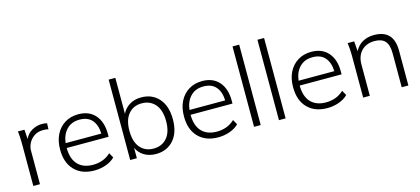

<svg xmlns="http://www.w3.org/2000/svg" viewBox="-60 -1213 3715 1698"><g transform="rotate(-15 1798.0 -364.0)"><path d="M82 0V-384Q82 -412 80.5 -442.5Q79 -473 75 -501H135L141 -414Q162 -462 206 -486Q250 -510 297 -510Q310 -510 321.5 -508.5Q333 -507 343 -504L341 -449Q330 -453 317.5 -454Q305 -455 291 -455Q245 -455 212 -433Q179 -411 161 -377Q143 -343 143 -308V0Z M641 8Q527 8 460.5 -59.5Q394 -127 394 -249Q394 -328 423.5 -386.5Q453 -445 506 -477.5Q559 -510 629 -510Q728 -510 783 -447Q838 -384 838 -276V-248H454Q455 -147 504 -95.5Q553 -44 642 -44Q687 -44 727.5 -58Q768 -72 805 -106L830 -61Q798 -28 747 -10Q696 8 641 8ZM628 -461Q554 -461 509.5 -415Q465 -369 456 -292H783Q780 -372 741 -416.5Q702 -461 628 -461Z M1205 8Q1144 8 1098.5 -19Q1053 -46 1030 -95V0H969V-736H1030V-407Q1053 -455 1098.5 -482.5Q1144 -510 1205 -510Q1306 -510 1366.5 -441Q1427 -372 1427 -250Q1427 -129 1366 -60.5Q1305 8 1205 8ZM1196 -44Q1273 -44 1319 -97Q1365 -150 1365 -250Q1365 -351 1319 -404.5Q1273 -458 1196 -458Q1120 -458 1074.5 -404.5Q1029 -351 1029 -251Q1029 -150 1074.5 -97Q1120 -44 1196 -44Z M1775 8Q1661 8 1594.5 -59.5Q1528 -127 1528 -249Q1528 -328 1557.5 -386.5Q1587 -445 1640 -477.5Q1693 -510 1763 -510Q1862 -510 1917 -447Q1972 -384 1972 -276V-248H1588Q1589 -147 1638 -95.5Q1687 -44 1776 -44Q1821 -44 1861.5 -58Q1902 -72 1939 -106L1964 -61Q1932 -28 1881 -10Q1830 8 1775 8ZM1762 -461Q1688 -461 1643.5 -415Q1599 -369 1590 -292H1917Q1914 -372 1875 -416.5Q1836 -461 1762 -461Z M2103 0V-736H2164V0Z M2331 0V-736H2392V0Z M2774 8Q2660 8 2593.5 -59.5Q2527 -127 2527 -249Q2527 -328 2556.5 -386.5Q2586 -445 2639 -477.5Q2692 -510 2762 -510Q2861 -510 2916 -447Q2971 -384 2971 -276V-248H2587Q2588 -147 2637 -95.5Q2686 -44 2775 -44Q2820 -44 2860.5 -58Q2901 -72 2938 -106L2963 -61Q2931 -28 2880 -10Q2829 8 2774 8ZM2761 -461Q2687 -461 2642.5 -415Q2598 -369 2589 -292H2916Q2913 -372 2874 -416.5Q2835 -461 2761 -461Z M3102 0V-389Q3102 -416 3100 -444.5Q3098 -473 3094 -501H3154L3161 -409Q3186 -459 3231.5 -484.5Q3277 -510 3336 -510Q3425 -510 3470.5 -463Q3516 -416 3516 -316V0H3455V-311Q3455 -388 3424 -422.5Q3393 -457 3328 -457Q3252 -457 3207.5 -411Q3163 -365 3163 -287V0Z"/></g></svg>

Font: Mulish Light
Style: Regular
Weight: 300
Designer: Vernon Adams
Foundry: Vernon Adams
Version: Version 3.603; ttfautohint (v1.8.3)